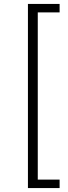

<svg xmlns="http://www.w3.org/2000/svg" viewBox="-20 -762 346 976"><path d="M122 194V-742H283V-699H172V151H283V194Z"/></svg>

Font: MOST Montserrat Light
Style: Regular
Weight: 300
Designer: Julieta Ulanovsky
Foundry: Julieta Ulanovsky
Version: Version 8.000;March 11, 2024;FontCreator 15.0.0.2926 64-bit